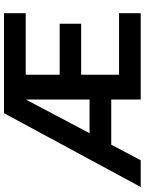

<svg xmlns="http://www.w3.org/2000/svg" viewBox="101 -842 740 983"><g transform="rotate(-90 471.5 -350.0)"><path d="M6 0 384 -700H513L143 0ZM184 -151V-262H472V-151ZM454 0V-700H896V-589H581V-415H842V-305H581V-111H896V0Z"/></g></svg>

Font: Inclusive Sans SemiBold
Style: Regular
Weight: 600
Designer: Olivia King
Foundry: Olivia King
Version: Version 2.004